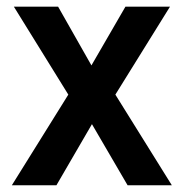

<svg xmlns="http://www.w3.org/2000/svg" viewBox="-20 -548 543 568"><path d="M250.5 -354.5 351.1 -528.3H482.9L321.3 -268.1L488.3 0H357.4L252 -180.7L147 0H15.1L182.1 -268.1L21 -528.3H151.9Z"/></svg>

Font: Roboto Medium
Style: Regular
Weight: 500
Designer: Google
Version: Version 2.134; 2016; ttfautohint (v1.6)